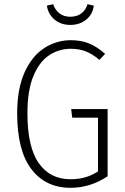

<svg xmlns="http://www.w3.org/2000/svg" viewBox="-20 -886 595 917"><path d="M482 -629 455 -600Q422 -628 390 -640.5Q358 -653 318 -653Q263 -653 216 -623Q169 -593 140 -524Q111 -455 111 -345Q111 -184 165 -107Q219 -30 316 -30Q355 -30 386.5 -39Q418 -48 448 -67V-324H325L320 -365H494V-44Q411 11 317 11Q198 11 130 -78Q62 -167 62 -345Q62 -462 97.5 -540.5Q133 -619 191.5 -656.5Q250 -694 318 -694Q368 -694 405.5 -678.5Q443 -663 482 -629ZM204 -859 234 -866Q243 -838 264 -822Q285 -806 316 -806Q347 -806 368.5 -822Q390 -838 398 -866L428 -859Q423 -818 392 -792.5Q361 -767 316 -767Q271 -767 240.5 -792.5Q210 -818 204 -859Z"/></svg>

Font: Fira Sans Condensed ExtraLight
Style: Regular
Weight: 275
Width: 3
Designer: Carrois Corporate & Edenspiekermann AG
Foundry: Carrois Corporate GbR & Edenspiekermann AG
Version: Version 4.203